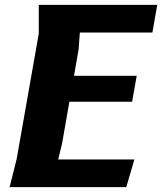

<svg xmlns="http://www.w3.org/2000/svg" viewBox="-20 -770 690 790"><path d="M533 -114H219.5L235.5 -180L265.5 -351.5H523.5L542.5 -458H284.5L303.5 -567L308.5 -636H607L627 -750H139.5V-631.5L48.5 -115.5L19.5 0H499.5Z"/></svg>

Font: B612
Style: Regular
Weight: 700
Italic angle: -10°
Designer: Nicolas Chauveau, Thomas Paillot, Jonathan Favre-Lamarine, Jean-Luc Vinot
Foundry: AIRBUS
Version: Version 1.008